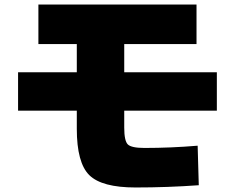

<svg xmlns="http://www.w3.org/2000/svg" viewBox="-20 -780 1040 850"><path d="M620 -125Q736 -125 855 -135L860 40Q721 50 580 50Q431 50 375.5 -4.5Q320 -59 320 -210V-290H60V-460H320V-585H150V-760H850V-585H530V-460H940V-290H530V-215Q530 -156 546 -140.5Q562 -125 620 -125Z"/></svg>

Font: Mplus 1p Black
Style: Regular
Weight: 900
Version: Version 1.061